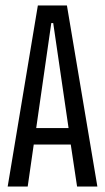

<svg xmlns="http://www.w3.org/2000/svg" viewBox="-20 -680 383 700"><path d="M8 0 118 -660H224L335 0H261L238 -153H103L81 0ZM167 -596 112 -213H230L174 -596Z"/></svg>

Font: Bricolage Grotesque 96pt Condensed Light
Style: Regular
Weight: 300
Width: 3
Designer: Mathieu Triay
Foundry: Atelier Triay
Version: Version 1.001; ttfautohint (v1.8.4.7-5d5b);gftools[0.9.33.de